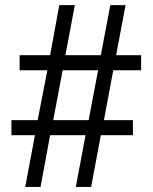

<svg xmlns="http://www.w3.org/2000/svg" viewBox="-20 -734 599 754"><path d="M189 -262.2H328.1L365.2 -458H226.1ZM502 -262.2V-203.1H376L337.9 0H277.8L315.9 -203.1H176.8L139.2 0H79.1L117.2 -203.1H24.9V-262.2H127.9L166 -458H57.1V-517.1H176.8L212.9 -713.9H273.9L236.8 -517.1H376L413.1 -713.9H473.1L436 -517.1H534.2V-458H424.8L388.2 -262.2Z"/></svg>

Font: Noto Serif
Style: Regular
Weight: 400
Designer: Monotype Design team
Foundry: Monotype Imaging Inc.
Version: Version 1.02